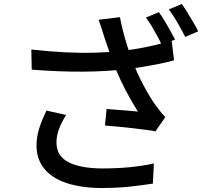

<svg xmlns="http://www.w3.org/2000/svg" viewBox="-20 -886 1040 962"><path d="M776 -825Q789 -808 804 -783Q819 -758 833 -732.5Q847 -707 857 -688L791 -659Q782 -680 768.5 -705Q755 -730 740 -755Q725 -780 711 -798ZM891 -866Q904 -848 919.5 -822.5Q935 -797 949.5 -772.5Q964 -748 973 -729L908 -701Q892 -733 869.5 -772Q847 -811 826 -839ZM502 -702Q497 -719 489.5 -742Q482 -765 474 -787L581 -800Q587 -767 596.5 -729.5Q606 -692 618 -655Q630 -618 642 -586Q665 -522 698.5 -459.5Q732 -397 760 -358Q772 -342 784 -327Q796 -312 808 -299L759 -228Q739 -232 708.5 -236Q678 -240 642 -244Q606 -248 570.5 -251.5Q535 -255 506 -257L514 -340Q541 -338 571 -335.5Q601 -333 628 -331Q655 -329 671 -327Q652 -357 629.5 -397Q607 -437 586 -481Q565 -525 549 -568Q533 -611 521.5 -645Q510 -679 502 -702ZM137 -638Q225 -628 305 -624Q385 -620 455.5 -622Q526 -624 584 -630Q627 -635 671 -642.5Q715 -650 758.5 -660.5Q802 -671 840 -683L852 -584Q818 -574 777.5 -566Q737 -558 695.5 -551Q654 -544 616 -540Q518 -528 399.5 -527Q281 -526 139 -537ZM311 -310Q289 -274 276 -240.5Q263 -207 263 -172Q263 -105 322 -74Q381 -43 489 -42Q567 -42 632.5 -48.5Q698 -55 751 -67L746 34Q701 41 635.5 48.5Q570 56 483 56Q385 55 313 31Q241 7 202 -40.5Q163 -88 163 -157Q163 -201 176.5 -243Q190 -285 213 -332Z"/></svg>

Font: Noto Sans SC Medium
Style: Regular
Weight: 500
Designer: Ryoko NISHIZUKA  (kana, bopomofo & ideographs); Paul D. Hunt (Latin, Greek & Cyrillic); Sandoll Communications , Soo-you
Foundry: Adobe
Version: Version 2.004-H2;hotconv 1.0.118;makeotfexe 2.5.65603